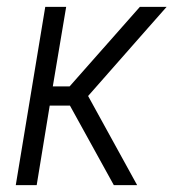

<svg xmlns="http://www.w3.org/2000/svg" viewBox="-20 -540 540 560"><path d="M26 0 112 -520H173L134 -288H183L388 -520H466L413 -460L237 -260L380 0H312L184 -232H125L87 0Z"/></svg>

Font: Iosevka SS18 Light
Style: Italic
Weight: 300
Italic angle: -9°
Monospace: yes
Designer: Belleve Invis
Foundry: Belleve Invis
Version: Version 25.1.1; ttfautohint (v1.8.4)